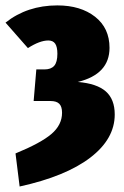

<svg xmlns="http://www.w3.org/2000/svg" viewBox="-28 -574 454 703"><path d="M182.1 -554.2Q267.1 -554.2 320.1 -512.7Q373 -471.2 373 -398.9Q373 -302.2 256.8 -273.9Q326.7 -268.1 359.4 -239.3Q392.1 -210.4 392.1 -154.8Q392.1 -65.4 302.5 3.2Q212.9 71.8 43.9 108.9L28.8 -12.2Q121.6 -50.3 160.4 -83.5Q199.2 -116.7 199.2 -161.1Q199.2 -183.6 189.2 -193.8Q179.2 -204.1 157.2 -204.1H95.2L105 -319.8H134.8Q158.7 -319.8 170.4 -333Q182.1 -346.2 182.1 -377Q182.1 -402.3 174.1 -414.1Q166 -425.8 148.9 -425.8Q117.7 -425.8 74.2 -397.9L-7.8 -491.2Q71.8 -554.2 182.1 -554.2Z"/></svg>

Font: Fira Sans Compressed Heavy
Style: Regular
Weight: 900
Width: 1
Designer: Carrois Corporate & Edenspiekermann AG
Foundry: Carrois Corporate GbR & Edenspiekermann AG
Version: Version 4.203;PS 004.203;hotconv 1.0.88;makeotf.lib2.5.64775